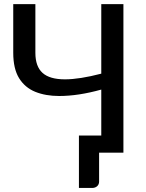

<svg xmlns="http://www.w3.org/2000/svg" viewBox="-20 -738 705 928"><path d="M425 170.5H361.5V-83H469.5V-305Q358.5 -274 266 -274Q200.5 -274 150.5 -294.2Q100.5 -314.5 72.2 -360.2Q44 -406 44 -483V-718H151V-482.5Q151 -417 185.5 -385.8Q220 -354.5 294 -354.5Q364 -354.5 469.5 -382V-718H576.5V0H459V139.5Q459 153.5 449.5 162Q440 170.5 425 170.5Z"/></svg>

Font: Verano Sans Medium
Style: Regular
Weight: 500
Designer: Lukasz Dziedzic with Adam Twardoch and Botio Nikoltchev
Foundry: tyPoland Lukasz Dziedzic
Version: Version 3.001;December 28, 2019;FontCreator 12.0.0.2547 64-b